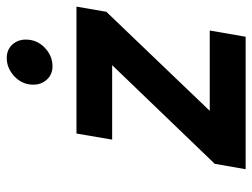

<svg xmlns="http://www.w3.org/2000/svg" viewBox="-111 -651 762 580"><g transform="rotate(-90 270.0 -361.0)"><path d="M48.8 0 65.2 -93.4 363.2 -403.2H138.2L156.6 -511H540L524.4 -420.8L225.2 -108.4H467.8L449 0ZM359.8 -583.4Q335.3 -583.4 319.8 -600.2Q304.2 -617.1 304.2 -641Q304.2 -674.6 328.9 -698.1Q353.6 -721.6 384.8 -721.6Q409.7 -721.6 425.1 -705Q440.4 -688.4 440.4 -664Q440.4 -630.4 415.9 -606.9Q391.4 -583.4 359.8 -583.4Z"/></g></svg>

Font: Overpass
Style: Italic
Weight: 400
Italic angle: -10°
Designer: Delve Withrington, Dave Bailey, Thomas Jockin
Foundry: Delve Fonts LLC
Version: Version 4.000